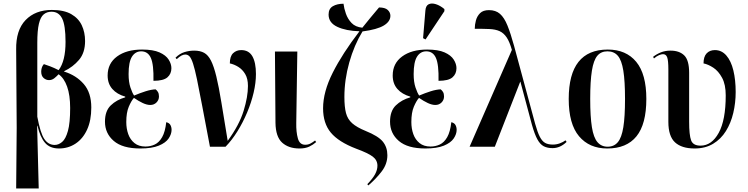

<svg xmlns="http://www.w3.org/2000/svg" viewBox="-20 -826 4210 1081"><path d="M71 235 74 -107 71 -546Q69 -656 124 -713Q179 -770 272 -770Q340 -770 381 -746.5Q422 -723 440.5 -683.5Q459 -644 459 -595Q459 -529 425 -489Q391 -449 341 -425V-423Q409 -402 451.5 -353Q494 -304 494 -221Q494 -148 470.5 -96.5Q447 -45 405.5 -17.5Q364 10 312 10Q261 10 233.5 -22Q206 -54 191 -118H189L198 235ZM288 -10Q310 -10 330 -27Q350 -44 362.5 -89Q375 -134 375 -218Q375 -290 358 -338Q341 -386 310 -408Q300 -397 286.5 -386Q273 -375 256 -375Q239 -375 225.5 -387Q212 -399 212 -423Q212 -432 215 -443.5Q218 -455 227 -465Q240 -461 262.5 -452.5Q285 -444 310 -431Q349 -482 349 -590Q349 -683 330 -721.5Q311 -760 270 -760Q244 -760 226 -745Q208 -730 199 -692Q190 -654 190 -585V-169Q207 -77 229.5 -43.5Q252 -10 288 -10Z M770 10Q670 10 620.5 -32.5Q571 -75 571 -141Q571 -201 603.5 -232.5Q636 -264 685 -278V-282Q639 -295 612.5 -325Q586 -355 586 -401Q586 -469 639 -508Q692 -547 780 -547Q842 -547 878 -531Q914 -515 929.5 -490.5Q945 -466 945 -442Q945 -410 922.5 -390.5Q900 -371 844 -371Q846 -462 829.5 -499.5Q813 -537 775 -537Q742 -537 723 -507Q704 -477 704 -409Q704 -364 714.5 -333Q725 -302 735 -288Q768 -302 799.5 -312Q831 -322 856 -323Q863 -318 869 -308.5Q875 -299 875 -283Q875 -263 861 -249Q847 -235 826 -235Q807 -235 783.5 -246Q760 -257 734 -275Q719 -258 705 -225Q691 -192 691 -139Q691 -102 702 -71Q713 -40 737 -20.5Q761 -1 799 -1Q827 -1 851.5 -12.5Q876 -24 893 -54Q910 -84 916 -138Q933 -134 939.5 -122Q946 -110 946 -95Q946 -71 929.5 -46.5Q913 -22 874 -6Q835 10 770 10Z M1162 0Q1136 -137 1118.5 -229.5Q1101 -322 1089 -379.5Q1077 -437 1067 -467.5Q1057 -498 1047 -508.5Q1037 -519 1023 -519Q1013 -519 1001.5 -513Q990 -507 975 -493L968 -501Q991 -524 1018 -532.5Q1045 -541 1073 -541Q1107 -541 1129.5 -528.5Q1152 -516 1168 -484.5Q1184 -453 1198 -395.5Q1212 -338 1226.5 -249Q1241 -160 1262 -33Q1327 -122 1351.5 -201.5Q1376 -281 1376 -342Q1376 -383 1360.5 -409Q1345 -435 1321.5 -449.5Q1298 -464 1274 -469Q1274 -509 1292.5 -526.5Q1311 -544 1338 -544Q1381 -544 1401 -509Q1421 -474 1421 -409Q1421 -360 1408 -304.5Q1395 -249 1371.5 -193Q1348 -137 1317 -87Q1286 -37 1250 0Z M1666 10Q1605 10 1568.5 -23Q1532 -56 1531 -135L1528 -536H1654L1648 -133Q1647 -83 1657 -47Q1667 -11 1698 -11Q1715 -11 1728 -18Q1741 -25 1754 -35L1760 -26Q1743 -11 1721 -0.5Q1699 10 1666 10Z M2054 218 2048 211Q2079 179 2092 154.5Q2105 130 2105 107Q2105 76 2079 56Q2053 36 1985 11Q1886 -27 1842.5 -79.5Q1799 -132 1799 -216Q1799 -309 1853.5 -417Q1908 -525 2004 -650Q1928 -652 1879 -675Q1830 -698 1830 -744Q1830 -777 1854 -791Q1878 -805 1914 -805Q1917 -779 1927.5 -749Q1938 -719 1959.5 -696.5Q1981 -674 2020 -670Q2041 -697 2065 -725.5Q2089 -754 2114 -784Q2148 -784 2163 -770Q2178 -756 2178 -737Q2178 -705 2141 -682.5Q2104 -660 2021 -649Q1974 -572 1946.5 -474.5Q1919 -377 1919 -280Q1919 -224 1928 -189.5Q1937 -155 1963 -132Q1989 -109 2038 -89Q2110 -60 2135.5 -28.5Q2161 3 2161 48Q2161 97 2129.5 138.5Q2098 180 2054 218Z M2375 10Q2275 10 2225.5 -32.5Q2176 -75 2176 -141Q2176 -201 2208.5 -232.5Q2241 -264 2290 -278V-282Q2244 -295 2217.5 -325Q2191 -355 2191 -401Q2191 -469 2244 -508Q2297 -547 2385 -547Q2447 -547 2483 -531Q2519 -515 2534.5 -490.5Q2550 -466 2550 -442Q2550 -410 2527.5 -390.5Q2505 -371 2449 -371Q2451 -462 2434.5 -499.5Q2418 -537 2380 -537Q2347 -537 2328 -507Q2309 -477 2309 -409Q2309 -364 2319.5 -333Q2330 -302 2340 -288Q2373 -302 2404.5 -312Q2436 -322 2461 -323Q2468 -318 2474 -308.5Q2480 -299 2480 -283Q2480 -263 2466 -249Q2452 -235 2431 -235Q2412 -235 2388.5 -246Q2365 -257 2339 -275Q2324 -258 2310 -225Q2296 -192 2296 -139Q2296 -102 2307 -71Q2318 -40 2342 -20.5Q2366 -1 2404 -1Q2432 -1 2456.5 -12.5Q2481 -24 2498 -54Q2515 -84 2521 -138Q2538 -134 2544.5 -122Q2551 -110 2551 -95Q2551 -71 2534.5 -46.5Q2518 -22 2479 -6Q2440 10 2375 10ZM2376 -604 2362 -611 2375 -766Q2377 -794 2393.5 -802Q2410 -810 2434 -802.5Q2458 -795 2482 -775V-763Z M2624 0 2862 -545Q2849 -591 2832.5 -615.5Q2816 -640 2793 -650.5Q2770 -661 2736 -662.5Q2702 -664 2653 -664Q2653 -687 2659.5 -711Q2666 -735 2683 -752Q2700 -769 2733 -769Q2771 -769 2795 -748Q2819 -727 2837 -682.5Q2855 -638 2874 -569L2993 -129Q3006 -82 3019 -56.5Q3032 -31 3049 -21.5Q3066 -12 3093 -12Q3113 -12 3132 -19Q3151 -26 3164 -36L3170 -27Q3134 8 3091 8Q3062 8 3041.5 -2.5Q3021 -13 3005.5 -41.5Q2990 -70 2975 -123L2910 -366H2909L2766 0Z M3399 10Q3298 10 3240 -59Q3182 -128 3182 -269Q3182 -547 3402 -547Q3505 -547 3562 -478Q3619 -409 3619 -269Q3619 -127 3563.5 -58.5Q3508 10 3399 10ZM3401 0Q3437 0 3458.5 -25.5Q3480 -51 3489.5 -110Q3499 -169 3499 -269Q3499 -369 3489.5 -428Q3480 -487 3458.5 -512Q3437 -537 3400 -537Q3364 -537 3343 -512Q3322 -487 3312.5 -428Q3303 -369 3303 -269Q3303 -169 3312.5 -110Q3322 -51 3344 -25.5Q3366 0 3401 0Z M3891 10Q3818 10 3780.5 -24.5Q3743 -59 3743 -140V-435Q3743 -485 3736.5 -503Q3730 -521 3713 -521Q3704 -521 3690.5 -515.5Q3677 -510 3662 -497L3657 -506Q3676 -521 3700.5 -531Q3725 -541 3755 -541Q3805 -541 3832.5 -514Q3860 -487 3860 -416V-141Q3860 -66 3871 -36Q3882 -6 3924 -6Q3987 -6 4026.5 -78Q4066 -150 4066 -289Q4066 -350 4045.5 -388Q4025 -426 3996 -445Q3967 -464 3941 -469Q3941 -507 3958.5 -525.5Q3976 -544 4005 -544Q4043 -544 4069.5 -513.5Q4096 -483 4109 -429.5Q4122 -376 4122 -308Q4122 -247 4108.5 -190Q4095 -133 4067 -88Q4039 -43 3995 -16.5Q3951 10 3891 10Z"/></svg>

Font: Noto Serif Display Condensed SemiBold
Style: Regular
Weight: 600
Width: 3
Designer: Monotype Design Team
Foundry: Monotype Imaging Inc.
Version: Version 2.009